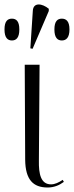

<svg xmlns="http://www.w3.org/2000/svg" viewBox="-47 -824 329 854"><path d="M98 -607 170 -775V-785C141 -809 101 -815 99 -776L88 -609ZM6 -644C25 -644 39 -656 39 -693C39 -730 25 -741 6 -741C-13 -741 -27 -730 -27 -693C-27 -656 -13 -644 6 -644ZM228 -644C247 -644 262 -656 262 -693C262 -730 247 -741 228 -741C209 -741 195 -730 195 -693C195 -656 209 -644 228 -644ZM165 10C193 10 217 0 237 -15L232 -24C214 -12 197 -4 180 -4C134 -4 125 -51 126 -109L129 -536H63L65 -113C66 -25 100 10 165 10Z"/></svg>

Font: Noto Serif Display ExtraCondensed Light
Style: Regular
Weight: 300
Width: 2
Designer: Monotype Design Team
Foundry: Monotype Imaging Inc.
Version: Version 2.009